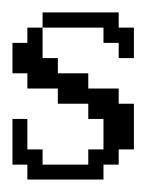

<svg xmlns="http://www.w3.org/2000/svg" viewBox="-20 -288 259 308"><path d="M23.9 0V-23.9H0V-97.2H23.9V-48.3H48.3V-23.9H121.6V-48.3H146V-97.2H121.6V-121.6H72.8V-146H23.9V-170.4H0V-219.2H23.9V-243.7H48.3V-194.8H72.8V-170.4H121.6V-146H170.4V-121.6H194.8V-48.3H170.4V-23.9H146V0ZM170.4 -194.8V-219.2H146V-243.7H48.3V-268.1H170.4V-243.7H194.8V-194.8Z"/></svg>

Font: FS Mondwest Regular
Style: Regular
Weight: 400
Designer: NZWStudios2024
Foundry: https://fontstruct.com
Version: Version 1.0